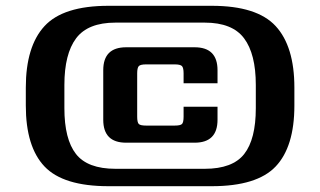

<svg xmlns="http://www.w3.org/2000/svg" viewBox="-20 -642 1104 662"><path d="M995 -340V-278Q995 -136 930.5 -68Q866 0 710 0H354Q198 0 133.5 -68Q69 -136 69 -278V-340Q69 -482 133.5 -552Q198 -622 354 -622H710Q866 -622 930.5 -552Q995 -482 995 -340ZM378 -60H686Q782 -60 822 -111Q862 -162 862 -269V-349Q862 -456 821.5 -510Q781 -564 686 -564H378Q283 -564 242.5 -510Q202 -456 202 -349V-269Q202 -162 242 -111Q282 -60 378 -60ZM613 -240V-274H730V-229Q730 -150 651 -150H415Q336 -150 336 -229V-400Q336 -479 415 -479H651Q730 -479 730 -400V-355H613V-389Q613 -408 607.5 -414Q602 -420 582 -420H484Q464 -420 458.5 -414Q453 -408 453 -389V-240Q453 -220 458.5 -214.5Q464 -209 484 -209H582Q602 -209 607.5 -214.5Q613 -220 613 -240Z"/></svg>

Font: Sarpanch
Style: Bold
Weight: 700
Designer: Manushi Parikh (Devanagari and Latin), Jyotish Sonowal (Devanagari)
Foundry: Indian Type Foundry
Version: Version 2.004;PS 1.0;hotconv 1.0.78;makeotf.lib2.5.61930; tt